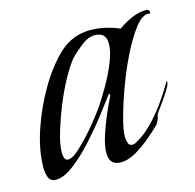

<svg xmlns="http://www.w3.org/2000/svg" viewBox="-66 -435 513 505"><g transform="rotate(-15 190.5 -183.0)"><path d="M29 2Q13 2 8.5 -10.5Q4 -23 4 -36Q4 -83 22 -137Q40 -191 69 -240.5Q98 -290 132 -322Q168 -355 217 -355Q237 -355 256.5 -350.5Q276 -346 295 -338Q312 -350 332 -359Q352 -368 373 -368Q378 -368 381 -362V-359Q381 -356 378.5 -356.5Q376 -357 374 -357Q358 -357 339 -332.5Q320 -308 301 -270Q282 -232 266.5 -190Q251 -148 241.5 -113Q232 -78 232 -60Q232 -53 234.5 -44Q237 -35 246 -35Q251 -35 254.5 -37Q258 -39 262 -41Q284 -54 305.5 -76.5Q327 -99 345.5 -125.5Q364 -152 376 -174Q377 -173 377 -170Q377 -164 370 -152.5Q363 -141 354 -128Q345 -115 337.5 -105Q330 -95 330 -93Q329 -86 327 -81.5Q325 -77 321 -70Q308 -57 288 -40Q268 -23 246.5 -10.5Q225 2 205 2Q174 2 174 -31Q174 -51 182.5 -77.5Q191 -104 202.5 -130.5Q214 -157 223 -175Q223 -176 223 -178Q223 -180 222 -180Q221 -180 219 -178Q207 -162 184 -132Q161 -102 133.5 -71.5Q106 -41 78 -19.5Q50 2 29 2ZM73 -41Q84 -41 100.5 -55.5Q117 -70 135.5 -90.5Q154 -111 168.5 -130Q183 -149 189 -158Q201 -176 216.5 -203Q232 -230 243.5 -259Q255 -288 255 -308Q255 -339 224 -339Q206 -339 186 -323Q166 -307 154 -294Q141 -278 124.5 -248Q108 -218 94 -183Q80 -148 70.5 -116Q61 -84 61 -63Q61 -57 63 -49Q65 -41 73 -41Z"/></g></svg>

Font: Beau Rivage
Style: Regular
Weight: 400
Designer: Robert E. Leuschke
Foundry: Robert E. Leuschke
Version: Version 1.010; ttfautohint (v1.8.3)